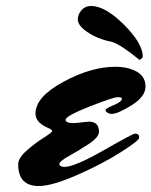

<svg xmlns="http://www.w3.org/2000/svg" viewBox="-20 -607 508 644"><path d="M229 -194 278 -199Q312 -199 312 -165Q312 -147 279 -125Q246 -103 212.5 -84.5Q179 -66 179 -56Q179 -49 195 -47Q230 -47 328 -103Q426 -159 433 -159Q447 -159 447 -145Q446 -135 383.5 -95.5Q321 -56 237.5 -19.5Q154 17 110 17Q41 17 41 -56Q41 -77 69.5 -102Q98 -127 126.5 -145Q155 -163 155 -167.5Q155 -172 141 -178Q99 -196 99 -226Q99 -282 192.5 -332.5Q286 -383 366 -383Q410 -383 439 -366.5Q468 -350 468 -316.5Q468 -283 421.5 -254Q375 -225 355 -225Q347 -225 340.5 -229Q334 -233 334 -238Q334 -243 361.5 -254.5Q389 -266 389 -276Q389 -281 374.5 -281Q360 -281 280 -249.5Q200 -218 200 -205Q200 -194 229 -194ZM285 -587Q333 -587 396 -524Q459 -461 459 -417Q458 -411 448 -406Q387 -456 357 -466Q322 -473 294 -487Q241 -515 241 -542Q241 -559 253.5 -573Q266 -587 285 -587Z"/></svg>

Font: Mrs Sheppards
Style: Regular
Weight: 400
Version: Version 1.000